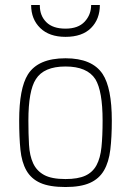

<svg xmlns="http://www.w3.org/2000/svg" viewBox="-20 -743 526 771"><path d="M243 8Q179 8 142 -8.5Q105 -25 86 -58.5Q67 -92 62 -142Q57 -192 57 -259Q57 -388 92 -444Q133 -509 243 -509Q350 -509 392 -446Q429 -390 429 -259Q429 -192 423 -142Q417 -92 397.5 -58.5Q378 -25 341 -8.5Q304 8 243 8ZM243 -24Q293 -24 322.5 -37.5Q352 -51 367.5 -79.5Q383 -108 387.5 -152.5Q392 -197 392 -259Q392 -377 363 -425Q330 -476 243 -476Q156 -476 124 -425Q94 -379 94 -259Q94 -205 96.5 -161.5Q99 -118 113 -87.5Q127 -57 157 -40.5Q187 -24 243 -24ZM243 -595Q178 -595 141.5 -630.5Q105 -666 105 -723H140V-720Q140 -680 166 -654Q192 -628 243 -628Q294 -628 320 -656Q346 -684 346 -723H381Q381 -666 345.5 -630.5Q310 -595 243 -595Z"/></svg>

Font: Storia Sans Thin
Style: Regular
Weight: 100
Designer: Accademia di Belle Arti di Urbino and others
Foundry: Accademia di Belle Arti di Urbino and others.
Version: Version 60.001;May 25, 2020;FontCreator 12.0.0.2522 64-bit